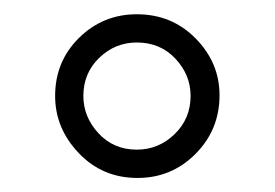

<svg xmlns="http://www.w3.org/2000/svg" viewBox="-20 -714 390 272"><path d="M58.1 -578.1Q58.1 -627 92 -660.4Q126 -693.8 173.8 -693.8Q223.6 -693.8 257.3 -659.4Q291 -625 291 -579.1Q291 -530.3 257.1 -496.1Q223.1 -461.9 174.8 -461.9Q125 -461.9 91.6 -497.1Q58.1 -532.2 58.1 -578.1ZM98.1 -578.1Q98.1 -548.3 119.6 -525.1Q141.1 -502 173.8 -502Q204.6 -502 227.3 -523.9Q250 -545.9 250 -578.1Q250 -607.9 228.5 -630.9Q207 -653.8 173.8 -653.8Q143.1 -653.8 120.6 -632.1Q98.1 -610.4 98.1 -578.1Z"/></svg>

Font: CMU Bright
Style: Roman
Weight: 500
Version: Version 0.7.0